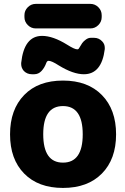

<svg xmlns="http://www.w3.org/2000/svg" viewBox="-20 -968 636 978"><path d="M200.2 -284.2Q200.2 -139.6 300.8 -139.6Q401.4 -139.6 401.4 -283.7Q401.4 -427.7 300.8 -427.7Q200.2 -427.7 200.2 -284.2ZM103.5 -484.4Q174.8 -557.6 300.8 -557.6Q426.8 -557.6 499 -483.9Q571.3 -410.2 571.3 -283.7Q571.3 -157.2 499 -84Q426.8 -10.7 300.8 -10.7Q174.8 -10.7 103 -84Q31.2 -157.2 31.2 -283.7Q31.2 -410.2 103.5 -484.4ZM322.3 -740.2Q359.4 -716.8 373 -716.8Q373 -716.8 374 -716.8Q379.9 -716.8 382.8 -722.7Q391.6 -738.3 398.4 -748Q405.3 -757.8 417.5 -766.6Q429.7 -775.4 442.4 -775.4H459Q483.4 -775.4 500 -757.8Q513.7 -744.1 513.7 -724.6Q513.7 -721.7 513.7 -717.8Q498 -589.8 407.2 -589.8Q352.5 -589.8 279.3 -634.8Q243.2 -658.2 227.5 -658.2Q219.7 -658.2 215.8 -647.5Q207 -623 191.4 -606.4Q175.8 -589.8 154.3 -589.8H142.6Q118.2 -589.8 101.6 -606.4Q87.9 -622.1 87.9 -641.6Q87.9 -644.5 87.9 -647.5Q102.5 -785.2 194.3 -785.2Q250 -785.2 322.3 -740.2ZM162.1 -823.2Q138.7 -823.2 121.6 -840.3Q104.5 -857.4 104.5 -880.9V-890.6Q104.5 -914.1 121.6 -931.2Q138.7 -948.2 162.1 -948.2H440.4Q463.9 -948.2 481 -931.2Q498 -914.1 498 -890.6V-880.9Q498 -857.4 481 -840.3Q463.9 -823.2 440.4 -823.2Z"/></svg>

Font: Gen Jyuu Gothic Heavy
Style: Bold
Weight: 900
Designer: [Source Han Sans]
Ryoko NISHIZUKA  (kana & ideographs); Paul D. Hunt (Latin, Greek & Cyrillic); Wenlong ZHANG  (bopomofo
Version: Version 1.002.20150607